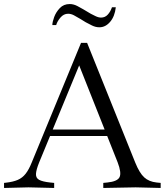

<svg xmlns="http://www.w3.org/2000/svg" viewBox="-35 -927 815 950"><path d="M-15 3V-22L-6 -23Q30 -27 53 -37Q76 -47 92 -67.5Q108 -88 122 -123L366 -715H396L634 -123Q655 -71 678.5 -49.5Q702 -28 740 -24L760 -22V3L636 0L476 3V-22L496 -24Q546 -29 556.5 -50.5Q567 -72 547 -124L345 -633H369L159 -124Q144 -87 143 -66.5Q142 -46 159 -37Q176 -28 213 -24L233 -22V3L106 0ZM208 -254 221 -286H489L501 -254ZM457 -792Q438 -792 420 -801Q402 -810 389 -817L363 -833Q345 -844 330.5 -851.5Q316 -859 302 -859Q280 -859 264 -840Q248 -821 243 -803H224Q224 -818 233 -842.5Q242 -867 261 -887Q280 -907 310 -907Q329 -907 348 -897Q367 -887 377 -881L414 -859Q422 -855 437 -847.5Q452 -840 465 -840Q485 -840 498.5 -855Q512 -870 519 -891H538Q533 -846 510 -819Q487 -792 457 -792Z"/></svg>

Font: Baskervville
Style: Regular
Weight: 400
Designer: Alexis Faudot, Rémi Forte, Morgane Pierson, Rafael Ribas, Tanguy Vanlaeys, Rosalie Wagner, Thomas Huot-Marchand
Foundry: ANRT
Version: Version 1.100